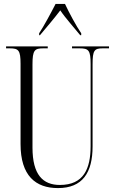

<svg xmlns="http://www.w3.org/2000/svg" viewBox="-20 -951 589 981"><path d="M180 -781V-771H184C221 -815 256 -856 288 -898C313 -860 362 -806 390 -771H395V-781C369 -819 333 -886 312 -931H264C241 -886 205 -819 180 -781ZM276 10C402 10 453 -69 453 -203V-622C453 -694 462 -704 505 -704H537V-714H348V-704H387C433 -704 443 -694 443 -624V-205C443 -88 407 -6 286 -6C200 -6 146 -57 146 -197V-622C146 -695 157 -704 201 -704H224V-714H11V-704H30C75 -704 85 -694 85 -625V-215C85 -53 162 10 276 10Z"/></svg>

Font: Noto Serif Display ExtraCondensed Light
Style: Regular
Weight: 300
Width: 2
Designer: Monotype Design Team
Foundry: Monotype Imaging Inc.
Version: Version 2.009